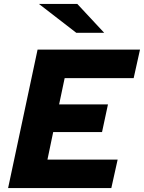

<svg xmlns="http://www.w3.org/2000/svg" viewBox="-20 -951 728 971"><path d="M21 0 170 -700H688L656 -556H307L279 -423H526L496 -283H249L220 -144H575L543 0ZM371 -931 507 -785H366L177 -931Z"/></svg>

Font: Red Hat Text
Style: Bold Italic
Weight: 700
Italic angle: -12°
Designer: Pentagram / MCKL
Foundry: Pentagram / MCKL
Version: Version 1.003; Red Hat Text Bold Italic